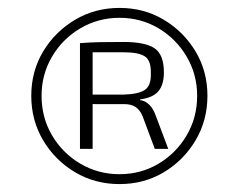

<svg xmlns="http://www.w3.org/2000/svg" viewBox="-20 -722 603 485"><path d="M282 -702Q344 -702 394 -672Q444 -642 474 -592Q504 -542 504 -480Q504 -418 474 -367.5Q444 -317 394 -287Q344 -257 282 -257Q220 -257 169.5 -287Q119 -317 89 -367.5Q59 -418 59 -480Q59 -542 89 -592Q119 -642 169.5 -672Q220 -702 282 -702ZM214 -613V-346H182V-613ZM282 -677Q228 -677 183 -650.5Q138 -624 111.5 -579Q85 -534 85 -480Q85 -425 111.5 -380Q138 -335 183 -308.5Q228 -282 282 -282Q336 -282 380.5 -308.5Q425 -335 451.5 -380Q478 -425 478 -480Q478 -534 451.5 -579Q425 -624 380.5 -650.5Q336 -677 282 -677ZM292 -616Q347 -616 370.5 -600Q394 -584 394 -539Q394 -508 380 -491.5Q366 -475 334 -471V-469Q346 -468 356.5 -458Q367 -448 373 -431L405 -346H371L340 -429Q333 -445 322 -452Q311 -459 294 -459Q250 -459 224 -459Q198 -459 187 -460L188 -483H291Q330 -484 346 -495Q362 -506 361 -536Q362 -569 346 -579.5Q330 -590 291 -590Q254 -590 226.5 -590Q199 -590 189 -589L182 -613Q208 -615 230.5 -615.5Q253 -616 292 -616Z"/></svg>

Font: Exo 2 Light
Style: Regular
Weight: 300
Designer: Natanael Gama
Foundry: Natanael Gama
Version: Version 2.010